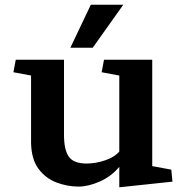

<svg xmlns="http://www.w3.org/2000/svg" viewBox="-20 -784 785 816"><path d="M37 -477 47 -530H252V-211Q252 -147 272.5 -118Q293 -89 348 -89Q388 -89 428 -103Q468 -117 487 -140V-463L412 -477L422 -530H627V-78L708 -63L713 -12L487 12V-75Q453 -34 404 -12.5Q355 9 314 9Q266 9 220 -8.5Q174 -26 144 -66Q114 -106 112 -175V-463ZM374 -581H279L366 -764H504Z"/></svg>

Font: Brawler
Style: Bold
Weight: 700
Designer: Oleg Frolov, Haley Fiege
Foundry: Oleg Frolov, Haley Fiege
Version: Version 1.101; ttfautohint (v1.8.3)